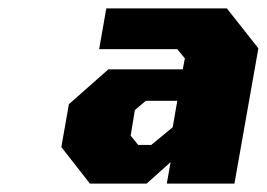

<svg xmlns="http://www.w3.org/2000/svg" viewBox="-20 -757 635 457"><path d="M194 -320 126 -407 144 -509 238 -592H415L420 -618L402 -640H216L233 -737H520L595 -642L538 -320H377L386 -371L329 -320ZM309 -412H340L391 -454L402 -517H327L301 -495L291 -434Z"/></svg>

Font: Tomorrow
Style: Bold Italic
Weight: 700
Italic angle: -10°
Designer: Tony de Marco, Monica Rizzolli
Foundry: Just in Type
Version: Version 2.002